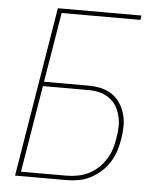

<svg xmlns="http://www.w3.org/2000/svg" viewBox="-53 -781 705 828"><g transform="rotate(5 300.0 -367.5)"><path d="M43 0 164 -735H526L523 -716H182L132 -414H326Q354 -414 380 -408Q406 -402 427.5 -387.5Q449 -373 463 -351Q477 -329 484 -303.5Q491 -278 490.5 -250.5Q490 -223 485 -195Q481 -169 472.5 -143.5Q464 -118 449.5 -95Q435 -72 413.5 -53Q392 -34 367.5 -21.5Q343 -9 317 -4.5Q291 0 265 0ZM67 -19H265Q288 -19 312 -23.5Q336 -28 358.5 -39Q381 -50 400 -67.5Q419 -85 432.5 -106.5Q446 -128 453.5 -151.5Q461 -175 464 -198Q469 -223 469.5 -247.5Q470 -272 464.5 -295Q459 -318 447 -337.5Q435 -357 416 -370.5Q397 -384 374 -389.5Q351 -395 326 -395H129Z"/></g></svg>

Font: Iosevka Aile Thin Oblique
Style: Regular
Weight: 100
Italic angle: -9°
Designer: Belleve Invis
Foundry: Belleve Invis
Version: Version 31.1.0; ttfautohint (v1.8.4)